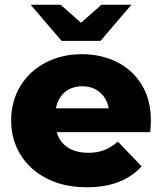

<svg xmlns="http://www.w3.org/2000/svg" viewBox="-20 -779 682 808"><path d="M345 9Q249 9 177.5 -27.5Q106 -64 66.5 -127.5Q27 -191 27 -272Q27 -353 65.5 -416.5Q104 -480 172 -515.5Q240 -551 325 -551Q405 -551 471 -518.5Q537 -486 576 -423Q615 -360 615 -270Q615 -260 614 -247Q613 -234 612 -223H183V-323H511L439 -295Q440 -332 425.5 -359Q411 -386 385.5 -401Q360 -416 326 -416Q292 -416 266.5 -401Q241 -386 227 -358.5Q213 -331 213 -294V-265Q213 -225 229.5 -196Q246 -167 277 -151.5Q308 -136 351 -136Q391 -136 419.5 -147.5Q448 -159 476 -183L576 -79Q537 -36 480 -13.5Q423 9 345 9ZM239 -607 109 -759H235L376 -635H266L407 -759H533L403 -607Z"/></svg>

Font: Montserrat Thin ExtraBold
Style: Regular
Weight: 800
Version: Version 9.000